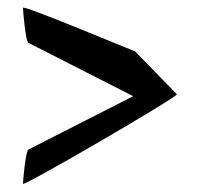

<svg xmlns="http://www.w3.org/2000/svg" viewBox="-20 -626 531 493"><path d="M39 -154C39 -146 442 -380 434 -384L327 -494C320 -496 39 -614 39 -606C39 -598 46 -518 53 -516L322 -379L53 -242C46 -240 39 -162 39 -154Z"/></svg>

Font: Ampere
Style: SC
Weight: 400
Version: Version 1